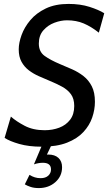

<svg xmlns="http://www.w3.org/2000/svg" viewBox="-20 -734 552 979"><path d="M192.5 14Q127 14 78 0Q29 -14 3.5 -31L35.5 -139.5Q63 -115 106 -92.5Q149 -70 207.5 -70Q248 -70 282.2 -83Q316.5 -96 337.5 -123.5Q358.5 -151 358.5 -193.5Q358.5 -230.5 341.8 -253.5Q325 -276.5 296.5 -292Q268 -307.5 234 -321.5Q206.5 -333 178.2 -345.5Q150 -358 127 -375.5Q104 -393 89.8 -418.8Q75.5 -444.5 75.5 -482.5Q75.5 -515.5 90 -555.5Q104.5 -595.5 134.8 -631.5Q165 -667.5 213.5 -690.8Q262 -714 329.5 -714Q389.5 -714 436.5 -699Q483.5 -684 511.5 -666.5L484 -567.5Q444.5 -598.5 406.8 -614.5Q369 -630.5 321.5 -630.5Q290.5 -630.5 257.2 -618Q224 -605.5 201 -579.2Q178 -553 178 -512Q178 -470 207.8 -448.8Q237.5 -427.5 285 -407.5Q316.5 -394.5 348 -380.5Q379.5 -366.5 405.8 -346Q432 -325.5 448 -294.2Q464 -263 464 -215Q464 -175 450.2 -134.8Q436.5 -94.5 405.2 -60.8Q374 -27 321.8 -6.5Q269.5 14 192.5 14ZM207.5 79 178.5 64Q191 59.5 202.2 56.8Q213.5 54 226 54Q259.5 54 278 71.2Q296.5 88.5 296.5 118.5Q296.5 164.5 262.2 194.8Q228 225 177.5 225Q154 225 136.5 219.2Q119 213.5 106.5 206L130.5 157.5Q143.5 166 157.5 170.2Q171.5 174.5 187 174.5Q212 174.5 226 161.8Q240 149 240 130Q240 96 198.5 96Q188.5 96 177.2 97.8Q166 99.5 153 104L197 0H245Z"/></svg>

Font: Cabin
Style: Italic
Weight: 400
Width: 4
Italic angle: -10°
Designer: Pablo Impallari
Foundry: Pablo Impallari. http://www.impallari.com Igino Marini. http://www.ikern.com
Version: Version 3.001